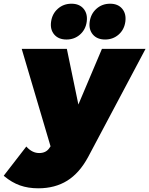

<svg xmlns="http://www.w3.org/2000/svg" viewBox="-112 -810 804 1034"><path d="M-91.8 136.2 29.8 -21 33.2 -17.1Q63 14.2 99.1 14.2Q134.8 14.2 152.8 -11.2L160.2 -22L4.9 -546.9H248L310.1 -247.1L437 -546.9H671.9L362.8 35.2Q315.9 122.1 250 163.1Q184.1 204.1 94.2 204.1Q39.6 204.1 -4.4 188.5Q-48.3 172.9 -88.9 139.2ZM163.1 -692.9Q168.9 -735.8 199.5 -762.9Q230 -790 272.9 -790Q315.4 -790 338.1 -762.9Q360.8 -735.8 355 -692.9Q349.1 -650.4 318.8 -623.8Q288.6 -597.2 246.1 -597.2Q203.1 -597.2 180.2 -624Q157.2 -650.9 163.1 -692.9ZM371.1 -692.9Q377 -735.8 407.5 -762.9Q438 -790 481 -790Q523.4 -790 546.1 -762.9Q568.8 -735.8 563 -692.9Q557.1 -650.4 526.9 -623.8Q496.6 -597.2 454.1 -597.2Q411.1 -597.2 388.2 -624Q365.2 -650.9 371.1 -692.9Z"/></svg>

Font: Trueno UltraBlack
Style: Italic
Weight: 950
Designer: Julieta Ulanovsky
Foundry: Julieta Ulanovsky
Version: Version 3.001b | FøM Fix